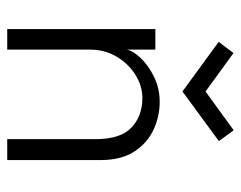

<svg xmlns="http://www.w3.org/2000/svg" viewBox="-88 -580 668 532"><g transform="rotate(90 246.0 -314.0)"><path d="M262.5 -422.5Q301.5 -422.5 338.5 -405.8Q375.5 -389 399.5 -352.8Q423.5 -316.5 423.5 -259V0H365.5V-245.5Q365.5 -314 333.5 -344.2Q301.5 -374.5 251.5 -374.5Q218.5 -374.5 187.8 -355.5Q157 -336.5 137.2 -303.5Q117.5 -270.5 117.5 -229.5V0H60.5V-410.5H117.5V-331.5Q121 -349 141.2 -370.2Q161.5 -391.5 193.2 -407Q225 -422.5 262.5 -422.5ZM233.5 -485.5 96 -586 127 -627 233.5 -549.5 341 -627.5 371 -586.5Z"/></g></svg>

Font: League Spartan Thin Light
Style: Regular
Weight: 300
Version: Version 2.002